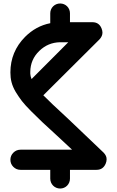

<svg xmlns="http://www.w3.org/2000/svg" viewBox="-20 -922 677 1108"><path d="M98.1 -58.1C82 -58.1 68.4 -52.2 57.1 -41C45.9 -29.8 40 -16.1 40 0C40 16.1 45.9 29.8 57.1 41C68.4 52.2 82 58.1 98.1 58.1H270V108.9C270 140.6 295.4 166 327.1 166C358.9 166 383.8 140.6 383.8 108.9V58.1H537.1C562 58.1 579.6 46.4 589.8 22.5C593.3 14.2 595.2 5.9 595.2 -2C595.7 -16.1 589.8 -28.8 578.1 -41L378.4 -231.4C301.8 -302.2 252 -349.1 230 -372.1L554.2 -694.8C565.4 -707 571.3 -719.7 571.3 -733.9C571.3 -741.7 569.3 -750 565.9 -758.3C556.2 -782.2 538.6 -793.9 513.2 -793.9H383.8V-845.2C383.8 -877 358.9 -901.9 327.1 -901.9C295.4 -901.9 270 -877 270 -845.2V-788.1C214.8 -777.3 166.5 -751 124.5 -709C68.4 -652.3 40 -584 40 -503.9C40 -464.4 47.4 -430.7 70.8 -391.1C83 -371.6 94.7 -354 106.4 -338.9C118.2 -323.7 136.2 -303.7 160.6 -279.3L224.1 -217.3L305.2 -142.6L396 -58.1ZM154.8 -507.8C155.3 -555.2 172.9 -595.7 207 -628.4C240.2 -660.6 279.8 -677.2 325.7 -678.2H327.1H329.1H330.6H374L162.1 -465.8C157.7 -476.6 155.3 -486.8 154.8 -496.1Z"/></svg>

Font: Nemoy
Style: Bold
Weight: 700
Designer: BSozoo
Foundry: BSozoo
Version: Version 001.000